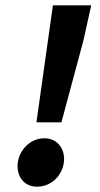

<svg xmlns="http://www.w3.org/2000/svg" viewBox="-20 -690 377 722"><path d="M117 -230H211L294 -539L323 -670H179ZM119 12C180 12 221 -40 221 -92C221 -136 192 -170 147 -170C87 -170 46 -116 46 -66C46 -20 75 12 119 12Z"/></svg>

Font: Source Sans Pro
Style: Bold Italic
Weight: 700
Italic angle: -11°
Designer: Paul D. Hunt
Foundry: Adobe Systems Incorporated
Version: Version 3.006;hotconv 1.0.111;makeotfexe 2.5.65597